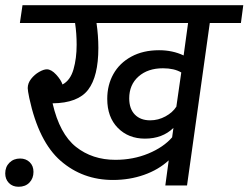

<svg xmlns="http://www.w3.org/2000/svg" viewBox="-48 -709 950 734"><path d="M873 -621H754L667 0H584L597 -96Q558 -60 502.5 -40.5Q447 -21 384 -21Q268 -21 184 -94Q100 -167 64 -334Q58 -363 58 -372Q58 -391 71 -407.5Q84 -424 101.5 -434Q119 -444 131 -444Q148 -444 166.5 -424Q185 -404 191 -386Q221 -402 233 -444Q245 -486 245 -538Q245 -581 239 -621H28L38 -689H882ZM671 -621H321Q328 -572 328 -526Q328 -417 289 -366Q250 -315 153 -314Q180 -197 242.5 -147.5Q305 -98 393 -98Q461 -98 519 -122Q577 -146 610 -184L615 -220Q573 -179 506 -179Q443 -179 402.5 -220Q362 -261 362 -331Q362 -384 385.5 -426Q409 -468 454 -492.5Q499 -517 560 -517Q612 -517 654 -497ZM626 -300 645 -432Q618 -448 575 -448Q517 -448 481.5 -416.5Q446 -385 446 -333Q446 -293 467.5 -271Q489 -249 526 -249Q557 -249 584.5 -264Q612 -279 626 -301ZM-28 -46Q-28 -71 -12 -87Q4 -103 29 -103Q51 -103 65.5 -89Q80 -75 80 -52Q80 -27 64.5 -11Q49 5 23 5Q0 5 -14 -9.5Q-28 -24 -28 -46Z"/></svg>

Font: FiraGO
Style: Italic
Weight: 400
Italic angle: -8°
Designer: bBox Type GmbH
Foundry: bBox Type GmbH
Version: Version 1.001